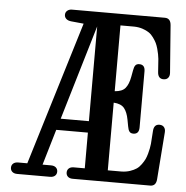

<svg xmlns="http://www.w3.org/2000/svg" viewBox="-52 -781 804 832"><g transform="rotate(5 350.0 -365.0)"><path d="M502.9 -680.2H442.9V-394Q475.1 -396 489 -412.8Q502.9 -429.7 508.8 -461.9L514.2 -491.2Q516.6 -505.9 522 -512.9Q527.3 -520 539.1 -520Q564 -520 564 -491.2V-247.1Q564 -217.8 539.1 -217.8Q527.3 -217.8 522 -225.1Q516.6 -232.4 514.2 -247.1L508.8 -275.9Q502.9 -308.1 489 -325.2Q475.1 -342.3 442.9 -344.2V-49.8H502.9Q522.9 -50.3 539.6 -55.9Q556.2 -61.5 567.4 -69.1Q578.6 -76.7 587.6 -89.4Q596.7 -102.1 601.6 -112.1Q606.4 -122.1 610.6 -137Q614.7 -151.9 616 -159.9Q617.2 -168 619.1 -180.2L623 -235.8Q624.5 -266.1 648.9 -266.1Q662.1 -266.1 668.9 -257.8Q675.8 -249.5 674.8 -235.8L659.2 -30.8Q657.2 0 631.8 0H294.9Q281.2 0 273.7 -6.8Q266.1 -13.7 266.1 -24.9Q266.1 -36.1 273.7 -43Q281.2 -49.8 294.9 -49.8H342.8V-205.1H205.1L159.2 -49.8H195.8Q209.5 -49.8 217.3 -43Q225.1 -36.1 225.1 -24.9Q225.1 -13.7 217.3 -6.8Q209.5 0 195.8 0H53.2Q39.6 0 31.7 -6.8Q23.9 -13.7 23.9 -24.9Q23.9 -36.1 31.7 -43Q39.6 -49.8 53.2 -49.8H92.8L283.2 -673.8L228 -679.2Q214.4 -680.7 206.8 -687.7Q199.2 -694.8 199.2 -705.1Q199.2 -716.3 207.3 -723.1Q215.3 -730 228 -730H631.8Q657.2 -730 659.2 -699.2L674.8 -494.1Q675.8 -480.5 668.9 -472.2Q662.1 -463.9 648.9 -463.9Q624.5 -463.9 623 -494.1L619.1 -549.8Q617.2 -562 616 -570.1Q614.7 -578.1 610.6 -593Q606.4 -607.9 601.6 -617.9Q596.7 -627.9 587.6 -640.6Q578.6 -653.3 567.4 -660.9Q556.2 -668.5 539.6 -674.1Q522.9 -679.7 502.9 -680.2ZM220.2 -254.9H342.8V-667Z"/></g></svg>

Font: Director
Style: Regular
Weight: 400
Designer: Ange Degheest & May Jolivet & Justine Herbel
Foundry: Velvetyne Type Foundry
Version: Version 1.000;FEAKit 1.0